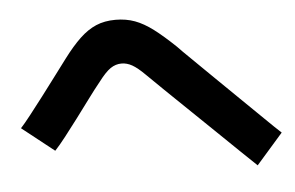

<svg xmlns="http://www.w3.org/2000/svg" viewBox="-45 -693 1090 710"><g transform="rotate(-5 500.0 -338.0)"><path d="M983 -160 884 -47Q863 -67 824.5 -104Q786 -141 735 -190.5Q684 -240 624 -297.5Q564 -355 501 -417Q474 -444 454.5 -455Q435 -466 415 -466Q393 -466 374 -453Q355 -440 330 -407Q308 -380 283 -346Q258 -312 232 -277.5Q206 -243 183 -213.5Q160 -184 143 -166L24 -260Q38 -275 61.5 -305Q85 -335 112.5 -371Q140 -407 166 -442Q192 -477 211 -502Q244 -546 273.5 -574Q303 -602 334.5 -615.5Q366 -629 407 -629Q446 -629 478.5 -617Q511 -605 545.5 -579Q580 -553 625 -510Q640 -494 674 -461Q708 -428 751 -385.5Q794 -343 839 -299.5Q884 -256 922 -218.5Q960 -181 983 -160Z"/></g></svg>

Font: Murecho
Style: Bold
Weight: 700
Designer: Neil Summerour
Foundry: Positype
Version: Version 1.010; ttfautohint (v1.8.3)